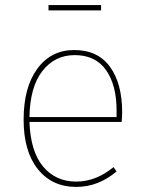

<svg xmlns="http://www.w3.org/2000/svg" viewBox="-20 -726 569 756"><path d="M439 -265V-292Q439 -391 397.5 -450Q356 -509 274 -509Q196 -509 147 -446.5Q98 -384 96 -265ZM461 -284Q461 -268 459 -246H96Q100 -130 149.5 -70.5Q199 -11 280 -11Q358 -11 427 -68L439 -51Q367 10 280 10Q185 10 129 -60Q73 -130 73 -255Q73 -382 127 -455.5Q181 -529 272 -529Q365 -529 413 -463Q461 -397 461 -284ZM378 -685H171V-706H378Z"/></svg>

Font: FiraSans
Style: Regular
Weight: 150
Designer: Carrois Corporate & Edenspiekermann AG
Foundry: Carrois Corporate GbR & Edenspiekermann AG
Version: Version 3.106;PS 003.106;hotconv 1.0.70;makeotf.lib2.5.58329